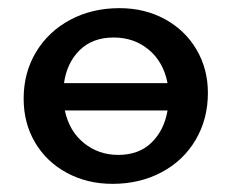

<svg xmlns="http://www.w3.org/2000/svg" viewBox="-20 -445 569 471"><path d="M490 -217Q490 -153 460 -102Q430 -51 376.5 -22.5Q323 6 256 6Q194 6 144 -21Q94 -48 66 -95.5Q38 -143 38 -203Q38 -267 68.5 -317.5Q99 -368 152.5 -396.5Q206 -425 273 -425Q335 -425 384.5 -398Q434 -371 462 -323.5Q490 -276 490 -217ZM137 -241H391Q381 -293 345 -323Q309 -353 259 -353Q207 -353 175.5 -322Q144 -291 137 -241ZM391 -174H139Q150 -123 186 -94Q222 -65 270 -65Q321 -65 352 -95.5Q383 -126 391 -174Z"/></svg>

Font: Ysabeau Infant Semibold
Style: Regular
Weight: 600
Designer: Christian Thalmann (Catharsis Fonts)
Version: Version 0.003